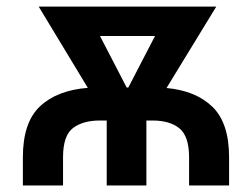

<svg xmlns="http://www.w3.org/2000/svg" viewBox="-20 -566 769 586"><path d="M49.8 0V-85.9Q49.8 -192.4 102.1 -241.5Q154.3 -290.5 248 -297.9L98.1 -545.9H640.1L488.3 -297.4Q578.1 -289.1 628.7 -239.7Q679.2 -190.4 679.2 -85.9V0H557.1V-85.9Q557.1 -149.9 527.8 -174.1Q498.5 -198.2 445.3 -198.2H426.8V0H305.7V-198.2H284.2Q233.4 -198.2 202.9 -175.3Q172.4 -152.3 172.4 -85.9V0ZM366.7 -298.8H371.6L453.1 -456.1H285.2Z"/></svg>

Font: Inter SemiBold
Style: Regular
Weight: 600
Designer: Rasmus Andersson
Foundry: rsms
Version: Version 4.001;git-9221beed3